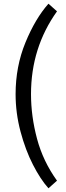

<svg xmlns="http://www.w3.org/2000/svg" viewBox="-20 -804 357 1034"><path d="M64 -297Q64 -446 117 -575Q170 -704 241 -784L287 -743Q147 -547 147 -297Q147 -178 179.5 -56.5Q212 65 287 169L241 210Q198 162 157.5 83Q117 4 90.5 -95.5Q64 -195 64 -297Z"/></svg>

Font: Enriqueta
Style: Regular
Weight: 400
Designer: Viviana Monsalve, Gustavo Ibarra
Foundry: 72Puntos
Version: Version 2.000